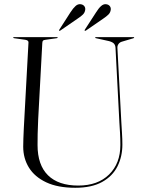

<svg xmlns="http://www.w3.org/2000/svg" viewBox="-20 -876 686 910"><path d="M546 -293 527.5 -649Q527 -660.5 521 -668.2Q515 -676 497.5 -681L434.5 -695Q431 -696 431 -697.5Q431 -700 434.5 -700H613Q616 -700 616 -697.5Q616 -695.5 610 -694L559.5 -679Q547.5 -676 541.5 -667.2Q535.5 -658.5 536.5 -648L555 -298Q556.5 -271 558.2 -244.5Q560 -218 560 -190.5Q560 -134 536.8 -87.5Q513.5 -41 464 -13.5Q414.5 14 336.5 14Q254 14 199.2 -11.8Q144.5 -37.5 117.2 -81.5Q90 -125.5 90 -181Q90 -196 90.8 -219.5Q91.5 -243 92.8 -267Q94 -291 95 -307.5L115 -675Q115.5 -685 99.5 -687.5L46.5 -695Q42.5 -696 42.5 -697.5Q42.5 -700 46 -700H250Q253.5 -700 253.5 -697.5Q253.5 -696 249.5 -695L196.5 -687.5Q187.5 -686.5 184.2 -683.8Q181 -681 180.5 -672.5L161 -311Q159 -273 158.5 -241.5Q158 -210 158 -188.5Q158 -94 207.5 -45.2Q257 3.5 351 3.5Q443.5 3.5 497 -49Q550.5 -101.5 550.5 -189Q550.5 -217 549 -244.2Q547.5 -271.5 546 -293ZM436 -818.5Q447.5 -837 459 -847.2Q470.5 -857.5 482.5 -856Q493.5 -855 499.8 -847.8Q506 -840.5 505 -830.5Q503.5 -816.5 493.8 -807Q484 -797.5 470.5 -788.5L387 -731Q383 -729 381.5 -730.5Q380 -732.5 382.5 -736ZM314.5 -818.5Q326.5 -837 337.8 -847.2Q349 -857.5 361.5 -856Q372.5 -855 378.8 -847.8Q385 -840.5 384 -830.5Q382.5 -816.5 372.8 -807Q363 -797.5 349 -788.5L265.5 -731Q262 -729 260 -730.5Q259 -732.5 261.5 -736Z"/></svg>

Font: Fraunces 144pt Light
Style: Regular
Weight: 300
Version: Version 1.000;[b76b70a41]